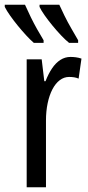

<svg xmlns="http://www.w3.org/2000/svg" viewBox="-47 -786 371 806"><path d="M249 -547Q260 -547 271.5 -545.5Q283 -544 295 -540L283 -456Q274 -460 264 -461.5Q254 -463 243 -463Q222 -463 204 -449.5Q186 -436 173 -411Q160 -386 153 -352.5Q146 -319 146 -280V0H65V-537H128L139 -445H144Q156 -476 171.5 -499Q187 -522 206.5 -534.5Q226 -547 249 -547ZM202 -766Q210 -748 223.5 -720.5Q237 -693 253 -665.5Q269 -638 281 -617V-606H243Q228 -618 209.5 -637.5Q191 -657 173 -679Q155 -701 140.5 -721.5Q126 -742 119 -757V-766ZM58 -766Q70 -739 82.5 -713.5Q95 -688 108.5 -664Q122 -640 136 -617V-606H95Q80 -619 62.5 -638Q45 -657 27.5 -678.5Q10 -700 -4.5 -720.5Q-19 -741 -27 -757V-766Z"/></svg>

Font: Noto Sans ExtraCondensed
Style: Regular
Weight: 400
Width: 2
Designer: Monotype Design Team
Foundry: Monotype Imaging Inc.
Version: Version 2.013